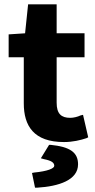

<svg xmlns="http://www.w3.org/2000/svg" viewBox="-20 -645 441 888"><path d="M380 -6 388 -10 364 -114 352 -111C340 -105 320 -100 305 -100C263 -100 242 -119 242 -170V-380H371V-491H242V-625H110L96 -491L20 -486V-380H90V-167C90 -63 136 12 276 12C317 12 353 3 380 -6ZM169 87 183 91C218 98 231 107 231 122C231 134 200 147 138 153L128 155L142 223H152C252 217 341 188 341 115C341 60 304 34 215 25H207Z"/></svg>

Font: Falling Sky
Style: SeBd
Weight: 600
Designer: Paul D. Hunt
Foundry: Adobe Systems Incorporated
Version: Version 1.02